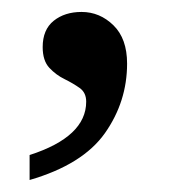

<svg xmlns="http://www.w3.org/2000/svg" viewBox="-20 -149 290 323"><path d="M29.8 153.8V111.8Q125 81.1 125 22Q125 6.8 114 -1Q103 -8.8 88.6 -15.9Q74.2 -22.9 63 -34.9Q51.8 -46.9 51.8 -69.8Q51.8 -99.1 70.3 -114Q88.9 -128.9 117.2 -128.9Q147.9 -128.9 170.9 -106.4Q193.8 -84 193.8 -42Q193.8 22 156.5 75Q119.1 127.9 29.8 153.8Z"/></svg>

Font: Satisar Sharada
Style: Regular
Weight: 400
Designer: Vinodh Rajan & Sunil Mahnoori
Version: 2.2